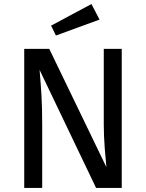

<svg xmlns="http://www.w3.org/2000/svg" viewBox="-20 -931 723 951"><path d="M583 0H456L176 -585Q182 -516 185.5 -457.5Q189 -399 189 -316V0H100V-689H224L507 -103Q504 -129 499 -194Q494 -259 494 -313V-689H583ZM473 -834 257 -755 233 -804 433 -911Z"/></svg>

Font: FiraGO
Style: Regular
Weight: 400
Designer: bBox Type
Foundry: bBox Type GmbH
Version: Version 1.001;April 20, 2020;FontCreator 12.0.0.2555 64-bit